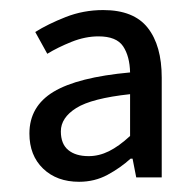

<svg xmlns="http://www.w3.org/2000/svg" viewBox="-20 -744 385 378"><path d="M135.7 -386.1Q91.9 -386.1 64.9 -412Q37.9 -438 37.9 -481Q37.9 -534.6 85.4 -563.3Q133 -592 236.1 -601.4Q235.4 -633.2 222.4 -652.8Q209.3 -672.4 173.9 -672.4Q147.8 -672.4 120.8 -661.6Q93.7 -650.7 73.1 -638.1L49.4 -681Q74.2 -696.6 109.2 -710.4Q144.2 -724.2 183.2 -724.2Q243.3 -724.2 270.8 -689.3Q298.4 -654.3 298.4 -591.1V-394.7H248.2L241 -431.6H237Q217.2 -413.6 191.7 -399.8Q166.3 -386.1 135.7 -386.1ZM154.6 -436.6Q174.9 -436.6 194.5 -446.3Q214.2 -456.1 236.1 -476.3V-558.6Q160.4 -550.4 130.1 -531.3Q99.8 -512.2 99.8 -485.4Q99.8 -460.6 114.4 -448.6Q128.9 -436.6 154.6 -436.6Z"/></svg>

Font: Source Sans 3
Style: Regular
Weight: 200
Designer: Paul D. Hunt
Foundry: Adobe
Version: Version 3.046;hotconv 1.0.118;makeotfexe 2.5.65603